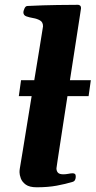

<svg xmlns="http://www.w3.org/2000/svg" viewBox="-20 -776 399 802"><path d="M65.4 -87.9Q68.4 -106 75 -145.8Q81.5 -185.5 90.1 -238.8Q98.6 -292 108.2 -350.3Q117.7 -408.7 127 -464.4Q136.2 -520 143.6 -565.7Q150.9 -611.3 155.3 -638.4Q159.7 -665.5 159.7 -666Q159.7 -683.7 147.2 -690.7Q134.8 -697.8 118.7 -700.5Q102.7 -703.2 90.2 -707.6Q77.6 -711.9 77.6 -725.1Q77.6 -729.5 82 -740Q86.4 -750.5 94.2 -751Q163.1 -754.4 220 -755.1Q276.9 -755.9 306.2 -755.9Q310.1 -755.9 314.2 -752.9Q318.4 -750 318.4 -741.2Q318.4 -740.2 314 -711.9Q309.7 -683.6 302.3 -636.2Q294.9 -588.9 285.9 -530.1Q276.9 -471.3 267.1 -408.7Q257.3 -346 248.3 -287Q239.3 -228 231.9 -180.2Q224.5 -132.3 220.2 -103.5Q215.8 -74.7 215.8 -72.8Q215.8 -62 221.9 -54.9Q228 -47.9 244.6 -47.9Q254.9 -47.9 265.6 -50Q276.4 -52.2 283.7 -52.2Q288.1 -52.2 292.2 -50Q296.4 -47.9 296.4 -37.1Q296.4 -31.2 293.7 -25.1Q291 -19 284.2 -16.6Q253.9 -7.3 217 -0.5Q180.2 6.3 133.3 6.3Q103 6.3 87.6 -4.9Q72.3 -16.1 66.9 -31Q61.5 -45.9 61.5 -56.6Q61.5 -64.5 62.7 -71.5Q64 -78.6 65.4 -87.9ZM58.6 -374.5 67.9 -440.9H359.4L350.1 -374.5Z"/></svg>

Font: Gelasio
Style: Italic
Weight: 400
Italic angle: -8.5°
Designer: Eben Sorkin
Foundry: Eben Sorkin
Version: Version 1.008